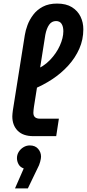

<svg xmlns="http://www.w3.org/2000/svg" viewBox="-20 -763 487 1076"><path d="M167 0Q109 0 79 -30.5Q49 -61 49 -111Q49 -119 50 -127Q51 -135 52 -144L119 -566Q123 -592 134 -622Q145 -652 166 -680Q187 -708 220 -725.5Q253 -743 300 -743Q351 -743 383.5 -722.5Q416 -702 431.5 -669.5Q447 -637 447 -599Q447 -541 424.5 -490Q402 -439 362.5 -395.5Q323 -352 272 -318.5Q221 -285 164 -262L172 -369Q224 -389 260 -426.5Q296 -464 315.5 -507.5Q335 -551 335 -588Q335 -614 325 -629.5Q315 -645 294 -645Q270 -645 255.5 -624.5Q241 -604 234 -568L170 -163Q169 -156 168 -146.5Q167 -137 167 -131Q167 -114 176.5 -106Q186 -98 203 -98H310L295 0ZM64 293 113 181Q93 174 84 157.5Q75 141 75 123Q75 104 85 88Q95 72 111.5 62Q128 52 147 52Q177 52 193.5 71Q210 90 210 115Q210 125 205 144Q200 163 190 181L136 293Z"/></svg>

Font: MuseoModerno Medium
Style: Italic
Weight: 500
Italic angle: -9°
Designer: Pablo Cosgaya, Héctor Gatti, Marcela Romero, and the Authors of The MuseoModerno Project.
Foundry: Omnibus-Type Team
Version: Version 1.003